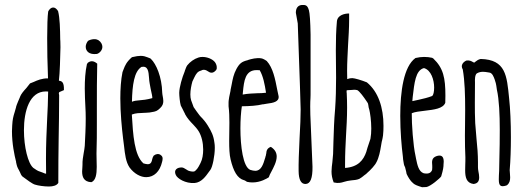

<svg xmlns="http://www.w3.org/2000/svg" viewBox="-20 -742 2135 783"><path d="M176.3 -693.4C173.8 -675.3 172.4 -636.7 172.4 -586.4C172.4 -539.6 173.3 -482.4 175.8 -422.4C151.4 -422.9 132.3 -414.6 117.2 -407.7L102.5 -401.9C98.6 -396.5 91.8 -388.2 87.4 -382.8C76.2 -370.6 65.9 -358.9 61 -345.7L61.5 -346.2C59.6 -340.8 56.2 -333.5 53.7 -328.1C49.8 -318.4 45.9 -309.1 45.4 -305.7L45.9 -306.2C43.5 -296.4 41 -288.6 39.1 -282.2V-282.7C33.7 -264.6 31.2 -255.4 29.8 -230.5C29.3 -222.2 28.8 -213.9 28.8 -206.5C28.8 -156.7 38.6 -109.4 45.9 -81.1L45.4 -81.5C49.3 -63.5 49.8 -61.5 57.1 -48.3L61.5 -39.6C64 -33.2 66.4 -27.8 70.8 -22.9L74.7 -20C87.9 -9.8 112.8 8.3 122.1 10.7C135.3 15.1 160.2 18.6 179.7 18.6C196.3 18.6 211.4 14.6 217.8 3.9C217.8 -60.1 218.3 -119.1 219.2 -175.8C220.2 -232.4 221.2 -289.6 221.2 -354C217.8 -365.7 221.7 -366.7 226.1 -368.2C231.4 -370.1 236.3 -372.6 240.7 -374.5C241.7 -408.7 231.4 -411.1 220.2 -413.1C224.1 -443.8 225.6 -508.8 226.6 -549.3C226.6 -557.6 226.6 -566.4 226.1 -574.2C226.1 -576.2 225.6 -578.1 225.6 -581.1C225.1 -622.6 224.1 -668.9 216.8 -696.8C210.9 -706.1 204.6 -711.4 196.8 -711.4C189.5 -711.4 183.1 -706.5 177.2 -696.8ZM77.6 -210.9C77.6 -290 100.6 -369.1 167 -369.1C169.4 -369.1 173.3 -369.1 176.3 -368.7C175.8 -325.2 174.3 -295.9 172.4 -259.3C169.9 -205.6 167.5 -153.8 167.5 -94.7C167.5 -75.2 167.5 -55.7 168 -33.7C163.6 -33.7 160.2 -35.6 154.3 -38.1L142.1 -42.5C134.3 -44.4 124.5 -51.3 116.2 -57.1H115.7V-57.6C94.2 -75.2 77.6 -143.1 77.6 -210.9Z M338.4 -574.7C333 -567.4 329.6 -559.1 329.6 -551.3C329.6 -533.7 343.3 -518.1 375 -522C384.8 -524.4 397.5 -536.6 397.5 -550.8C397.5 -560.1 392.6 -570.8 380.9 -578.6V-578.1C367.7 -587.4 342.8 -579.1 338.4 -574.7ZM334.5 -480.5C327.6 -449.7 325.7 -414.6 325.7 -381.3C325.7 -355 327.1 -330.1 328.1 -309.1C329.1 -292.5 329.6 -275.4 329.6 -258.8C329.6 -221.2 327.6 -183.6 325.7 -147.5C325.2 -139.2 323.2 -128.4 321.3 -117.7C318.8 -102.5 315.9 -87.4 316.4 -69.8C316.4 -67.4 316.4 -63.5 315.9 -59.1C315.4 -54.7 314.9 -48.8 314.9 -43C314.9 -21 321.3 -0.5 352.5 1C370.6 -5.9 374.5 -31.7 374.5 -61.5C374.5 -69.8 374 -78.6 374 -86.4C373.5 -92.8 373.5 -109.4 373.5 -115.7C375 -157.2 375 -199.7 375 -241.7V-304.7C375 -363.8 375 -426.3 376.5 -482.4C362.8 -494.1 350.1 -495.6 337.9 -485.8Z M557.1 -469.2C583 -474.1 585.9 -452.6 587.9 -423.3C588.4 -408.7 591.8 -395.5 594.2 -380.9C598.6 -361.8 602.1 -344.7 601.1 -341.8C578.1 -335.4 562 -334 548.8 -333C536.6 -332 527.8 -331.1 518.1 -327.1C519.5 -395 526.9 -450.7 557.1 -469.2ZM592.8 -503.9 581.5 -508.3C573.7 -511.2 566.4 -514.2 553.7 -514.2C545.4 -514.2 534.2 -512.7 518.1 -508.8C495.6 -489.3 489.7 -474.1 484.4 -460.4L479.5 -447.8C473.1 -416.5 470.7 -378.9 470.7 -340.8C470.7 -282.2 476.6 -221.7 481.9 -177.7C483.4 -167 484.9 -157.2 485.8 -147C489.7 -111.8 493.2 -81.5 508.3 -59.1C526.9 -33.7 553.7 -19 577.1 -19.5C607.9 -20 631.8 -42 641.1 -82C643.1 -90.3 647 -103 634.3 -110.4H634.8C626 -116.2 615.2 -114.3 606.4 -106.9C603 -101.1 601.6 -96.7 600.6 -92.3C599.1 -83.5 596.2 -72.3 582.5 -72.3C578.1 -72.3 572.3 -73.7 564.9 -75.7C527.8 -108.9 522.5 -190.9 517.6 -274.9C534.2 -281.2 547.4 -280.8 565.9 -281.7C573.2 -282.2 581.1 -282.2 589.8 -283.2L598.6 -284.7H598.1C614.7 -287.1 621.1 -289.1 633.3 -301.3C643.6 -311 646 -320.3 646 -330.1C646 -338.9 644.5 -341.8 644 -347.2C643.1 -352.5 641.6 -359.9 641.6 -363.8C640.1 -429.2 616.7 -481.4 595.7 -501.5Z M863.8 -461.4C865.2 -472.7 861.8 -481.4 856.4 -488.8C845.7 -502 824.2 -509.8 806.2 -509.8C799.8 -509.8 794.4 -509.3 789.1 -507.3C772 -502 754.4 -489.3 743.7 -475.6C740.2 -471.2 735.8 -459 733.4 -452.1V-451.2C722.7 -425.8 711.4 -386.7 710.9 -363.8C710.9 -352.5 713.4 -324.2 717.3 -311.5C719.7 -306.6 722.2 -302.7 724.6 -297.4C728 -291 731 -283.7 734.9 -276.9H734.4C744.1 -258.8 756.3 -246.1 768.1 -233.9C776.4 -225.1 784.2 -216.3 790 -207C802.2 -187.5 808.6 -159.2 808.6 -132.3C808.6 -112.3 805.7 -92.8 797.9 -77.6L794.4 -70.8C789.6 -61 781.7 -47.4 771.5 -42.5C763.7 -41.5 754.4 -43.5 747.1 -46.4C747.1 -46.4 741.7 -49.8 738.3 -51.8C732.4 -55.2 728 -58.6 721.7 -59.1C702.6 -59.6 687.5 -49.3 696.8 -28.8C703.1 -13.7 736.3 6.8 773.4 4.4C801.8 2 819.3 -23.4 831.5 -40.5L838.4 -49.8L837.9 -49.3C846.7 -60.5 856 -106.4 856 -139.2C856 -147 855.5 -154.3 854.5 -159.7V-159.2C851.1 -188.5 842.3 -206.1 827.1 -230.5C817.4 -246.1 809.1 -254.9 802.7 -262.2V-261.7C799.3 -265.6 795.9 -268.6 793.5 -272C789.1 -276.9 773.4 -299.8 770 -304.7V-304.2C768.1 -308.6 760.3 -329.6 759.3 -333.5C757.3 -339.8 756.3 -348.1 756.3 -356.9C756.3 -374.5 760.3 -394.5 764.6 -409.7C764.6 -409.7 771 -423.8 772.5 -426.3C779.8 -441.4 786.1 -450.7 799.8 -454.1C804.2 -456.5 807.6 -457.5 811 -457.5C818.8 -457.5 825.2 -453.1 831.5 -449.2H831.1C844.2 -440.9 854 -447.8 861.3 -456.1Z M1110.8 -375C1102.1 -420.4 1093.3 -465.3 1067.9 -493.2C1057.6 -500.5 1049.8 -503.4 1046.4 -503.9C1027.3 -507.8 1003.4 -501 992.2 -497.6H992.7C991.7 -497.1 990.7 -496.6 990.2 -496.6C966.3 -490.7 957 -483.9 944.3 -460.9C932.6 -439.5 928.7 -418.5 924.8 -397.5L919.9 -373.5H920.4C914.6 -348.1 913.6 -339.8 912.6 -332C912.6 -329.6 912.6 -327.6 912.1 -325.7V-308.6C915 -286.6 915.5 -263.7 915.5 -241.7C915.5 -227.1 915 -212.9 915 -198.7C915 -188 914.6 -177.2 914.6 -167C914.6 -138.7 915.5 -111.8 920.4 -91.8C932.1 -43.5 947.8 -14.2 976.1 -6.8C980 -5.9 981 -3.9 987.3 -0.5C995.1 1.5 1003.4 2 1010.3 2C1042.5 2 1068.8 -14.2 1076.2 -19C1078.6 -26.9 1082 -33.7 1085.9 -40.5C1095.7 -59.1 1108.4 -82.5 1108.4 -103.5C1108.4 -118.2 1102.1 -131.8 1084.5 -143.1C1068.8 -137.7 1066.4 -126 1065.9 -116.7C1064.9 -113.8 1064.5 -109.4 1064.5 -108.9C1063 -106 1062.5 -101.6 1061.5 -98.1V-98.6C1053.2 -70.3 1044.9 -45.4 1021 -45.4C1015.6 -45.4 1007.8 -46.9 1000.5 -49.3C971.2 -61 960.4 -145.5 960.4 -218.8C960.4 -253.4 962.9 -286.6 966.3 -308.6C998 -309.1 1026.4 -310.5 1052.7 -316.9L1052.2 -316.4L1069.3 -319.3C1093.3 -322.3 1119.1 -326.7 1116.2 -349.6ZM970.7 -367.2C975.1 -412.1 980 -456.1 1026.4 -456.1C1029.8 -456.1 1034.2 -456.1 1039.1 -455.6C1053.2 -431.6 1059.6 -398.4 1064.9 -363.8C1049.3 -361.8 1044.4 -362.3 1029.8 -361.8C1009.8 -360.8 990.2 -360.4 969.7 -356.4Z M1246.1 -340.3C1246.6 -346.2 1246.6 -357.4 1246.6 -388.7V-601.1C1245.6 -655.3 1243.2 -688.5 1239.7 -700.7V-700.2C1233.9 -721.2 1226.1 -722.2 1211.4 -721.7C1195.8 -720.7 1186.5 -710 1186.5 -689.9L1194.3 -646.5C1203.1 -411.6 1205.6 -312 1205.6 -312C1205.6 -307.1 1206.1 -301.8 1206.1 -295.9C1206.1 -267.1 1204.6 -228.5 1201.7 -178.7C1198.7 -119.6 1197.3 -74.2 1197.8 -44.4C1198.2 -8.8 1208 8.8 1226.1 8.3C1246.1 7.8 1254.9 -15.6 1254.4 -62L1245.6 -274.4C1245.1 -287.1 1245.1 -297.9 1245.1 -307.6C1245.1 -322.8 1245.6 -334 1246.1 -340.8Z M1403.8 -687C1386.2 -687 1356.9 -681.2 1354 -655.3C1350.6 -619.1 1349.6 -578.6 1349.6 -536.6C1349.6 -518.6 1350.1 -500 1350.1 -481.4C1350.1 -462.9 1350.6 -444.3 1350.6 -425.3C1350.6 -383.3 1349.6 -339.4 1346.7 -298.8C1342.3 -249.5 1341.3 -209.5 1339.8 -164.1L1338.4 -113.8C1337.9 -104 1336.4 -90.8 1335.4 -80.6C1334 -68.4 1332 -56.2 1332 -42.5C1332 -28.3 1334.5 -14.2 1340.8 2C1359.9 6.3 1371.1 3.4 1383.3 -0.5L1396.5 -3.9C1401.4 -4.9 1406.7 -5.9 1411.6 -6.3C1423.8 -7.3 1435.1 -8.3 1444.3 -12.2L1443.8 -11.7C1446.8 -12.7 1460.4 -22.5 1462.4 -24.4H1461.9C1469.7 -29.8 1470.2 -30.8 1471.7 -31.7H1472.2C1473.1 -32.7 1474.6 -33.7 1476.6 -36.1C1491.2 -48.3 1511.2 -70.3 1515.1 -80.6V-80.1C1525.9 -100.6 1530.3 -125.5 1533.7 -146L1536.1 -160.2C1536.6 -164.6 1537.6 -166.5 1538.1 -168.9C1539.1 -174.8 1541.5 -182.1 1542 -189.5C1543.5 -202.1 1543.9 -216.3 1543.9 -229C1543.9 -303.2 1522.9 -367.7 1476.1 -406.2C1455.6 -414.6 1425.8 -423.3 1417.5 -423.3C1408.2 -423.3 1400.9 -421.4 1396 -419.4C1395.5 -430.7 1395.5 -441.4 1395.5 -452.6C1395.5 -488.3 1397.9 -522.9 1399.4 -557.6C1401.4 -591.8 1403.8 -627 1403.8 -661.6ZM1474.1 -123.5C1461.9 -87.9 1439.9 -61 1387.2 -57.1V-71.8C1387.2 -116.2 1389.2 -152.3 1391.1 -188.5C1393.1 -224.6 1395.5 -260.7 1395.5 -303.2C1395.5 -321.3 1395 -341.8 1394 -362.3C1393.1 -367.7 1393.1 -368.2 1393.6 -369.6C1393.6 -370.6 1394 -373 1394 -374C1399.9 -374 1405.3 -374.5 1411.6 -375C1415.5 -375.5 1420.4 -376 1424.3 -376C1427.7 -376 1433.1 -375.5 1437 -374.5C1446.8 -369.6 1464.4 -344.7 1474.6 -329.6L1478.5 -323.7C1481.4 -320.3 1481.4 -315.4 1482.4 -311C1482.9 -307.1 1483.4 -301.8 1485.8 -295.4V-295.9C1489.3 -281.7 1494.1 -250.5 1494.1 -217.8C1494.1 -203.6 1493.2 -189.5 1490.7 -175.8L1478.5 -139.2L1474.1 -124ZM1472.2 -31.7H1471.7Z M1742.2 -506.3C1731.4 -508.8 1720.7 -509.8 1709 -509.8C1698.2 -509.8 1687 -508.3 1674.3 -505.4C1626 -470.7 1612.3 -368.7 1612.3 -269.5C1612.3 -206.1 1617.7 -144.5 1623 -103L1624 -91.3C1626.5 -74.7 1627.4 -67.4 1631.8 -60.5L1636.2 -43C1637.2 -37.1 1638.2 -32.7 1638.2 -32.7C1652.8 -1.5 1667.5 7.8 1672.4 10.7L1671.9 10.3C1678.2 14.6 1701.2 21.5 1701.2 21.5C1701.2 21.5 1707.5 21 1712.4 21H1717.8C1734.9 19 1775.9 -16.1 1779.3 -22.9C1780.8 -26.9 1788.1 -53.2 1788.6 -64.9V-68.8C1790.5 -85 1793 -115.7 1760.7 -105.5C1740.2 -98.6 1741.2 -84 1742.7 -66.9C1743.2 -61.5 1742.7 -55.2 1742.2 -49.3L1742.7 -50.3C1740.2 -42 1733.9 -34.2 1719.7 -34.2C1715.8 -34.2 1711.4 -34.7 1707 -35.6H1707.5C1687.5 -42.5 1682.1 -68.8 1676.8 -94.2L1674.3 -107.4C1665 -147.9 1658.7 -236.8 1659.2 -280.3C1671.4 -285.6 1691.9 -288.1 1713.4 -290.5C1750 -294.9 1786.6 -298.8 1795.9 -322.8C1795.9 -332.5 1796.4 -343.3 1796.4 -352.1C1796.4 -423.8 1788.1 -464.4 1747.1 -503.4ZM1663.1 -346.7C1669.9 -403.3 1674.3 -455.6 1709 -464.4C1738.3 -456.1 1750.5 -416 1750.5 -384.8C1750.5 -368.2 1747.6 -355 1742.7 -350.6C1724.1 -343.3 1705.6 -339.4 1688.5 -335.4L1661.6 -329.6Z M2048.3 12.7C2058.1 4.4 2060.5 -6.3 2060.5 -18.6C2060.5 -23.9 2060.1 -29.3 2059.6 -33.7C2059.1 -39.1 2058.6 -44.9 2058.6 -48.3C2062 -87.9 2063.5 -134.8 2063.5 -182.6C2063.5 -239.7 2061 -298.8 2056.2 -341.8C2046.9 -433.1 2043 -499 1940.4 -501.5C1931.2 -500 1924.3 -494.6 1918.5 -490.2H1918.9C1916.5 -488.3 1914.1 -486.8 1914.6 -486.8C1913.1 -486.8 1910.2 -487.8 1907.7 -489.3H1908.2C1901.9 -492.7 1894.5 -497.1 1881.8 -495.1C1865.2 -487.3 1858.4 -473.1 1867.2 -459C1875.5 -411.6 1877 -353.5 1877 -294.4C1877 -274.9 1876.5 -255.9 1876.5 -236.3C1876.5 -220.7 1876 -204.6 1876 -189C1876 -158.7 1876.5 -126.5 1877.9 -100.1C1877.9 -94.2 1877.9 -75.2 1877.4 -69.8C1877 -62 1877 -55.2 1877 -47.9C1877 -19.5 1881.8 4.4 1911.1 8.3C1929.2 6.3 1934.1 -4.4 1934.1 -19C1934.1 -26.9 1932.6 -35.2 1931.2 -42C1930.2 -47.4 1928.7 -57.6 1929.2 -60.5V-79.6C1929.2 -110.8 1926.8 -143.6 1923.3 -175.3C1921.4 -196.3 1919.4 -218.8 1918 -239.7C1916.5 -267.6 1916.5 -296.4 1916.5 -323.7C1916.5 -351.6 1916.5 -377.9 1917 -400.9V-405.8C1916.5 -417.5 1916.5 -437 1924.8 -442.9C1933.6 -447.8 1941.4 -449.2 1949.7 -449.2C1955.6 -449.2 1963.9 -448.2 1974.1 -446.3C1987.8 -445.8 1993.7 -427.7 1997.1 -418.5V-418.9L1998.5 -414.1C2001.5 -405.8 2002.9 -399.4 2003.9 -393.1C2004.4 -388.7 2004.9 -384.3 2006.3 -376.5C2015.6 -335.4 2018.1 -273.4 2018.1 -213.4C2018.1 -173.3 2017.6 -133.3 2016.6 -97.7L2015.6 -45.4C2015.6 -39.6 2015.1 -32.7 2014.6 -27.3C2014.2 -21 2014.2 -15.1 2014.2 -10.7C2014.2 13.7 2019.5 22.5 2044.9 14.6Z"/></svg>

Font: Amatic Mod Bold ONEptTWO
Style: Bold
Weight: 700
Designer: David Occhino Design
Foundry: David Occhino Design
Version: Version 1.2